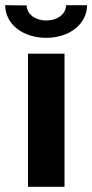

<svg xmlns="http://www.w3.org/2000/svg" viewBox="-52 -721 356 741"><path d="M126 -575C217 -575 284 -629 284 -701H203C203 -667 170 -642 126 -642C84 -642 51 -667 51 -700L-32 -701C-32 -629 35 -575 126 -575ZM56 0H197V-514H56Z"/></svg>

Font: Arthouse Owned
Style: Bold
Weight: 700
Designer: Jeremy Tribby
Foundry: Tribby Type
Version: Version 1.000;PS 001.000;hotconv 1.0.88;makeotf.lib2.5.64775